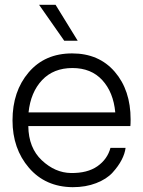

<svg xmlns="http://www.w3.org/2000/svg" viewBox="-20 -776 598 801"><path d="M248 -606 143.1 -755.9H211.9L304.2 -606ZM524.9 -277.8Q524.9 -259.8 523.9 -250H98.1Q99.1 -159.2 154.5 -107.2Q210 -55.2 275.9 -54.2Q344.7 -53.2 386.5 -82.5Q428.2 -111.8 440.9 -159.2H503.9Q501 -135.3 487.5 -109.1Q474.1 -83 449.5 -55.9Q424.8 -28.8 381.3 -12Q337.9 4.9 283.2 4.9Q169.4 3.9 100.8 -75.9Q32.2 -155.8 32.2 -273.9Q32.2 -395 99.6 -474.1Q167 -553.2 280.8 -553.2Q392.6 -553.2 458.7 -476.6Q524.9 -399.9 524.9 -277.8ZM282.2 -492.2Q203.1 -492.2 155.5 -441.7Q107.9 -391.1 99.1 -307.1H460.9Q453.1 -391.1 406.7 -441.7Q360.4 -492.2 282.2 -492.2Z"/></svg>

Font: Oakes Grotesk
Style: Light
Weight: 300
Designer: Samuel Oakes
Foundry: Samuel Oakes
Version: Version 1.0 | wf-rip DC20170320